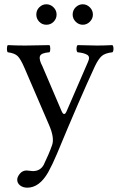

<svg xmlns="http://www.w3.org/2000/svg" viewBox="-20 -641 555 893"><path d="M204.1 160.2Q163.1 231.9 106.9 231.9Q86.9 231.9 73.5 221.4Q60.1 210.9 60.1 194.8Q60.1 181.6 72.5 166.7Q85 151.9 104 151.9Q108.9 151.9 117.4 153.3Q126 154.8 132.8 154.8Q167 154.8 183.1 126Q207 77.1 222.2 34.2Q234.4 0 208 -60.1L94.7 -323.2Q75.7 -367.7 61.3 -380.9Q46.9 -394 16.1 -397.9Q12.2 -401.9 12.2 -413.8Q12.2 -425.8 16.1 -431.2Q56.2 -429.2 97.2 -429.2Q136.2 -429.2 210 -431.2Q213.9 -426.3 213.9 -414.1Q213.9 -401.9 210 -397.9Q170.9 -395 165.8 -379.6Q160.6 -364.3 177.2 -333L266.1 -125Q278.3 -96.7 290 -124L389.2 -353Q400.4 -377 385.7 -386Q371.1 -395 340.8 -397.9Q335.9 -401.9 335.9 -413.8Q335.9 -425.8 340.8 -431.2Q400.9 -429.2 431.9 -429.2Q462.9 -429.2 502.9 -431.2Q507.8 -426.3 507.8 -414.1Q507.8 -401.9 502.9 -397.9Q468.8 -394 453.4 -380.6Q438 -367.2 421.9 -334Q348.6 -175.8 245.1 74.2Q224.1 124 204.1 160.2ZM148.9 -573.2Q148.9 -593.3 162.8 -607.2Q176.8 -621.1 195.8 -621.1Q214.8 -621.1 229 -606.9Q243.2 -592.8 243.2 -573.2Q243.2 -554.2 229.5 -540Q215.8 -525.9 195.8 -525.9Q175.8 -525.9 162.4 -540Q148.9 -554.2 148.9 -573.2ZM317.9 -573.2Q317.9 -593.3 332 -607.2Q346.2 -621.1 365 -621.1Q383.8 -621.1 397.9 -606.9Q412.1 -592.8 412.1 -573.2Q412.1 -554.2 397.9 -540Q383.8 -525.9 365 -525.9Q346.2 -525.9 332 -540Q317.9 -554.2 317.9 -573.2Z"/></svg>

Font: Linux Libertine
Style: Regular
Weight: 400
Designer: Philipp H. Poll
Foundry: Philipp H. Poll
Version: Version 5.3.0 ; ttfautohint (v0.9)